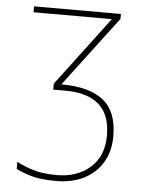

<svg xmlns="http://www.w3.org/2000/svg" viewBox="-52 -756 605 808"><g transform="rotate(5 250.0 -352.0)"><path d="M216 10Q152 10 114 -0.5Q76 -11 46 -26V-56Q78 -39 118 -27Q158 -15 216 -15Q302 -15 357 -63.5Q412 -112 412 -199Q412 -287 363.5 -329.5Q315 -372 221 -372H170V-397L390 -689H59V-714H426V-693L202 -397Q320 -397 379.5 -350Q439 -303 439 -199Q439 -135 411 -88Q383 -41 333 -15.5Q283 10 216 10Z"/></g></svg>

Font: Noto Sans Mono ExtraCondensed Thin
Style: Regular
Weight: 100
Width: 2
Designer: Monotype Design Team
Foundry: Monotype Imaging Inc.
Version: Version 2.014; ttfautohint (v1.8.4.7-5d5b)